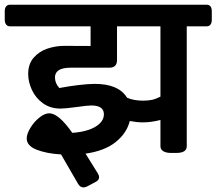

<svg xmlns="http://www.w3.org/2000/svg" viewBox="-51 -650 920 816"><path d="M849.1 -602.5V-565.9Q849.1 -552.7 843.5 -545.4Q837.9 -538.1 827.1 -538.1H742.7V-28.3Q742.7 0 697.8 0H676.3Q654.3 0 642.6 -7.6Q630.9 -15.1 630.9 -28.3V-140.1Q591.3 -129.9 555.7 -129.9Q531.2 -129.9 500.5 -135.7Q487.8 -84 440.4 -46.1Q393.1 -8.3 312.5 2.9L364.7 86.9Q370.1 95.7 370.1 103.5Q370.1 116.2 354 124L318.8 142.6Q310.1 146.5 303.7 146.5Q289.6 146.5 280.8 131.3L208.5 6.3Q147.5 2.9 105 -13.7Q62.5 -30.3 62.5 -61.5Q62.5 -80.6 77.9 -106.2Q93.3 -131.8 116 -150.1Q138.7 -168.5 158.2 -168.5Q198.2 -168.5 256.3 -85.4Q294.9 -87.9 325.4 -98.1Q356 -108.4 373.3 -125.5Q390.6 -142.6 390.6 -164.1Q390.6 -201.7 337.4 -201.7Q319.3 -201.7 275.9 -195.3Q226.1 -188.5 206.5 -188.5Q163.1 -188.5 131.8 -210.9Q100.6 -233.4 84.7 -267.6Q68.8 -301.8 68.8 -335.9Q68.8 -378.4 92.5 -405.3Q116.2 -432.1 151.1 -443.6Q186 -455.1 221.7 -455.1L334 -454.6V-538.1H-8.8Q-19 -538.1 -24.9 -545.7Q-30.8 -553.2 -30.8 -565.9V-602.5Q-30.8 -615.7 -24.9 -622.8Q-19 -629.9 -8.8 -629.9H827.1Q837.9 -629.9 843.5 -622.8Q849.1 -615.7 849.1 -602.5ZM630.9 -538.1H446.3V-395Q446.3 -362.3 414.1 -362.3H249Q182.6 -362.3 182.6 -320.8Q182.6 -296.4 201.2 -275.9Q241.7 -283.7 283.2 -288.6Q324.7 -293.5 351.6 -293.5Q453.1 -293.5 488.8 -234.9Q516.1 -222.2 558.1 -222.2Q578.6 -222.2 595.5 -225.8Q612.3 -229.5 630.9 -239.3Z"/></svg>

Font: Jaldi
Style: Bold
Weight: 400
Designer: Pablo Cosgaya and Nicolas Silva
Foundry: Omnibus-Type
Version: Version 1.007